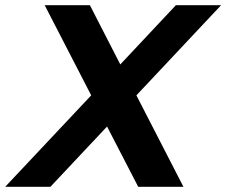

<svg xmlns="http://www.w3.org/2000/svg" viewBox="-38 -719 871 739"><path d="M313 -352 134 -699H308L425 -471L639 -699H813L487 -352L668 0H494L374 -232L156 0H-18Z"/></svg>

Font: Prompt Semibold
Style: Italic
Weight: 600
Italic angle: -12°
Designer: Katatrad Team
Foundry: CadsonDemak
Version: Version 1.000